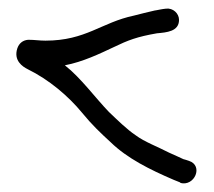

<svg xmlns="http://www.w3.org/2000/svg" viewBox="-20 -444 495 444"><path d="M44 -284C93 -260 138 -222 170 -183C192 -156 213 -136 236 -115C274 -78 326 -52 382 -28L397 -22V-21C430 -12 451 -61 417 -72C415 -73 404 -76 404 -76C395 -80 385 -85 371 -91C344 -105 314 -116 294 -131C273 -145 251 -167 232 -185C201 -217 167 -264 130 -293C172 -301 211 -320 243 -335C276 -351 297 -359 343 -367C365 -369 394 -371 394 -398C394 -413 380 -426 364 -424C354 -423 346 -421 340 -420H339C334 -419 293 -409 290 -408C214 -392 179 -350 85 -350C71 -350 60 -352 46 -352H45C33 -351 24 -344 20 -332C11 -304 32 -290 44 -284Z"/></svg>

Font: Stray Cat
Style: BdCn
Weight: 700
Version: Version 1.0